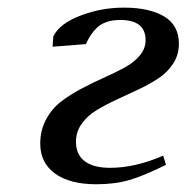

<svg xmlns="http://www.w3.org/2000/svg" viewBox="-20 -474 497 501"><path d="M85 -99.1Q85 -133.8 100.1 -162.1Q115.2 -190.4 139.4 -209Q163.6 -227.5 192.9 -242.9Q222.2 -258.3 251.7 -271.5Q281.2 -284.7 305.4 -297.9Q329.6 -311 344.7 -329.1Q359.9 -347.2 359.9 -369.1Q359.9 -421.9 293.9 -421.9Q273.9 -421.9 258.5 -416.7Q243.2 -411.6 232.9 -401.6Q222.7 -391.6 216.6 -382.1Q210.4 -372.6 204.1 -358.9L117.2 -352.1L119.1 -378.9Q134.8 -412.1 189.5 -433.1Q244.1 -454.1 303.2 -454.1Q369.6 -454.1 408.2 -431.2Q446.8 -408.2 446.8 -359.9Q446.8 -331.1 431.9 -308.1Q417 -285.2 393.3 -269.5Q369.6 -253.9 341.1 -240.5Q312.5 -227.1 283.9 -213.9Q255.4 -200.7 231.7 -186.3Q208 -171.9 193.1 -150.9Q178.2 -129.9 178.2 -104Q178.2 -70.8 200.9 -53.5Q223.6 -36.1 267.1 -36.1Q333 -36.1 405.8 -67.9L413.1 -43.9Q355 -15.1 317.4 -4.2Q279.8 6.8 231 6.8Q162.1 6.8 123.5 -21.2Q85 -49.3 85 -99.1Z"/></svg>

Font: Dehuti
Style: Bold-Italic
Weight: 700
Version: Version 1.2